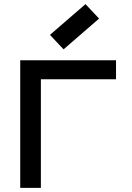

<svg xmlns="http://www.w3.org/2000/svg" viewBox="-20 -910 640 930"><path d="M78 0V-618H542V-526H105L178 -599V0ZM288 -671 222 -741 394 -890 460 -820Z"/></svg>

Font: Victor Mono
Style: Bold
Weight: 700
Monospace: yes
Designer: Rune Bjørnerås
Version: Version 1.561;gftools[0.9.30]